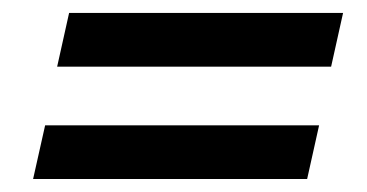

<svg xmlns="http://www.w3.org/2000/svg" viewBox="-20 -397 567 297"><path d="M510.7 -377 492.2 -293.9H68.4L86.9 -377ZM473.6 -203.1 455.1 -120.1H31.2L49.8 -203.1Z"/></svg>

Font: Crimson Pro
Style: Bold Italic
Weight: 700
Italic angle: -12°
Designer: Jacques Le Bailly
Foundry: Baron von Fonthausen
Version: Version 1.003